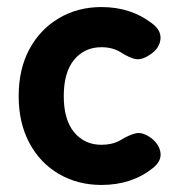

<svg xmlns="http://www.w3.org/2000/svg" viewBox="-20 -514 532 545"><path d="M268 11Q201 11 147.5 -20Q94 -51 63.5 -108Q33 -165 33 -241Q33 -318 63.5 -374.5Q94 -431 147.5 -462.5Q201 -494 268 -494Q351 -494 411 -448Q438 -428 435.5 -403Q433 -378 409 -361Q385 -344 367.5 -346Q350 -348 322 -366Q299 -380 268 -380Q220 -380 190.5 -344.5Q161 -309 161 -241Q161 -174 190.5 -138.5Q220 -103 268 -103Q298 -103 320 -115Q346 -131 365 -135.5Q384 -140 408 -123Q432 -105 435.5 -81Q439 -57 414 -37Q354 11 268 11Z"/></svg>

Font: Zen Maru Gothic Black
Style: Regular
Weight: 900
Designer: Yoshimichi Ohira
Foundry: Positype
Version: Version 1.001